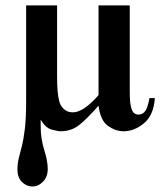

<svg xmlns="http://www.w3.org/2000/svg" viewBox="-20 -466 607 703"><path d="M546.9 -106.9Q543 -44.9 507.6 -15.1Q472.2 14.6 432.1 14.6Q403.3 14.6 375.5 -4.9Q347.7 -24.4 340.8 -79.1Q299.3 -31.7 270.3 -8.5Q241.2 14.6 202.1 14.6Q191.4 14.6 169.2 8.5Q147 2.4 128.9 -27.8V-4.9Q128.9 41.5 141.8 82.5Q154.8 123.5 154.8 152.8Q154.8 181.2 137.7 199Q120.6 216.8 98.6 216.8Q77.6 216.8 60.8 200.7Q43.9 184.6 43.9 154.8Q43.9 132.3 48.8 113Q53.7 93.8 60.1 68.8Q66.4 43.9 71 5.6Q75.7 -32.7 75.7 -93.8V-446.3H189V-189.5Q189 -153.8 190.9 -132.3Q192.9 -110.8 196.8 -95.7Q200.2 -80.1 213.1 -67.4Q226.1 -54.7 246.6 -54.7Q285.6 -54.7 340.8 -117.7V-446.3H455.1V-128.9Q455.1 -92.8 459.5 -75Q463.9 -57.1 471.2 -51.8Q478.5 -46.4 486.8 -46.4Q502.4 -46.4 511.7 -59.3Q521 -72.3 527.3 -106.9Z"/></svg>

Font: Awami Nastaliq
Style: Bold
Weight: 700
Designer: Peter Martin, SIL International
Foundry: SIL International
Version: Version 3.100